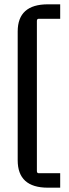

<svg xmlns="http://www.w3.org/2000/svg" viewBox="-20 -700 320 890"><path d="M259 170H202Q62 170 62 43V-554Q62 -680 202 -680H259V-613H160Q151 -613 151 -603V93Q151 103 160 103H259Z"/></svg>

Font: Gemunu Libre Medium
Style: Regular
Weight: 500
Designer: Puspanada Ekanayake, Sola Matas, Pathum Egodawatta, Kosala Senevirathne
Foundry: mooniak
Version: Version 1.100